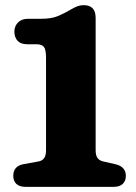

<svg xmlns="http://www.w3.org/2000/svg" viewBox="-20 -730 532 750"><path d="M86 -557.2H121.9Q142.9 -557.2 151.4 -546.8Q159.8 -536.3 159.8 -504.9V-142.6Q159.8 -123.1 152.5 -112.5Q145.1 -102 130.8 -99.4L70 -88.4Q31.8 -80.2 31.8 -43.2Q31.8 -23.2 43.9 -11.6Q56 0 81.2 0H422.2Q447.5 0 459.5 -11.6Q471.6 -23.2 471.6 -43.2Q471.6 -77.7 433.4 -88L382.6 -99.4Q368 -102.9 360.8 -113Q353.6 -123.1 353.6 -142.5V-660.1Q353.6 -709.9 306.6 -709.9Q295.2 -709.9 283.5 -705.9Q271.9 -701.9 257.2 -693.1Q231.9 -677.9 206.4 -667.3Q181 -656.6 140.7 -656.6H89.5Q64.7 -656.6 50.5 -642.3Q36.2 -628 36.2 -606.6Q36.2 -584.4 48.5 -570.8Q60.8 -557.2 86 -557.2Z"/></svg>

Font: Fraunces SuperSoft Wonky
Style: Regular
Weight: 900
Version: Version 1.000;[b76b70a41]